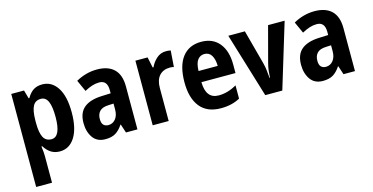

<svg xmlns="http://www.w3.org/2000/svg" viewBox="-79 -943 3044 1567"><g transform="rotate(-15 1443.5 -159.0)"><path d="M329 -556Q409 -556 456.5 -483Q504 -410 504 -273Q504 -138 457 -64Q410 10 330 10Q286 10 254.5 -10.5Q223 -31 200 -68H193Q197 -40 198.5 -19.5Q200 1 200 13V240H66V-546H174L194 -475H200Q225 -518 255.5 -537Q286 -556 329 -556ZM288 -445Q242 -445 221.5 -407.5Q201 -370 200 -288V-264Q200 -183 220.5 -143.5Q241 -104 289 -104Q367 -104 367 -272Q367 -359 348 -402Q329 -445 288 -445Z M792 -558Q886 -558 936 -509.5Q986 -461 986 -363V0H889L865 -73H862Q834 -31 801 -10.5Q768 10 714 10Q644 10 609 -40Q574 -90 574 -163Q574 -250 624.5 -292Q675 -334 773 -338L851 -341V-368Q851 -451 783 -451Q752 -451 722.5 -441.5Q693 -432 658 -413L614 -510Q654 -533 699.5 -545.5Q745 -558 792 -558ZM808 -252Q757 -250 734 -226Q711 -202 711 -161Q711 -126 726 -110.5Q741 -95 767 -95Q804 -95 828 -124.5Q852 -154 852 -205V-254Z M1375 -556Q1383 -556 1393.5 -555.5Q1404 -555 1415 -552L1405 -414Q1399 -417 1388 -418Q1377 -419 1373 -419Q1315 -419 1282.5 -383Q1250 -347 1250 -279V0H1115V-546H1218L1237 -456H1244Q1262 -496 1295.5 -526Q1329 -556 1375 -556Z M1672 -556Q1770 -556 1824 -490Q1878 -424 1878 -309V-237H1590Q1592 -96 1700 -96Q1777 -96 1852 -140V-28Q1784 10 1691 10Q1574 10 1515 -63.5Q1456 -137 1456 -270Q1456 -410 1512.5 -483Q1569 -556 1672 -556ZM1672 -453Q1637 -453 1615 -425Q1593 -397 1591 -331H1753Q1752 -387 1732 -420Q1712 -453 1672 -453Z M2066 0 1900 -546H2040L2117 -259Q2127 -222 2130 -191Q2133 -160 2136 -127H2140Q2141 -154 2144.5 -185Q2148 -216 2158 -253L2236 -546H2376L2210 0Z M2630 -558Q2724 -558 2774 -509.5Q2824 -461 2824 -363V0H2727L2703 -73H2700Q2672 -31 2639 -10.5Q2606 10 2552 10Q2482 10 2447 -40Q2412 -90 2412 -163Q2412 -250 2462.5 -292Q2513 -334 2611 -338L2689 -341V-368Q2689 -451 2621 -451Q2590 -451 2560.5 -441.5Q2531 -432 2496 -413L2452 -510Q2492 -533 2537.5 -545.5Q2583 -558 2630 -558ZM2646 -252Q2595 -250 2572 -226Q2549 -202 2549 -161Q2549 -126 2564 -110.5Q2579 -95 2605 -95Q2642 -95 2666 -124.5Q2690 -154 2690 -205V-254Z"/></g></svg>

Font: Noto Sans Gurmukhi Condensed
Style: Bold
Weight: 700
Width: 3
Designer: Jelle Bosma - Monotype Design Team
Foundry: Monotype Imaging Inc.
Version: Version 2.004; ttfautohint (v1.8.4.7-5d5b)